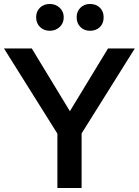

<svg xmlns="http://www.w3.org/2000/svg" viewBox="-24 -947 699 967"><path d="M387 -275 655 -703H520L328 -387L136 -703H-4L265 -274V0H387ZM158 -860Q158 -830 177.5 -811Q197 -792 227 -792Q256 -792 276.5 -811Q297 -830 297 -860Q297 -889 276.5 -908Q256 -927 227 -927Q197 -927 177.5 -908.5Q158 -890 158 -860ZM362 -860Q362 -830 381 -811Q400 -792 429 -792Q460 -792 479 -810.5Q498 -829 498 -860Q498 -890 479 -908.5Q460 -927 429 -927Q400 -927 381 -908Q362 -889 362 -860Z"/></svg>

Font: Geom Medium
Style: Bold
Weight: 500
Version: Version 1.102